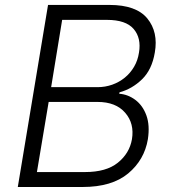

<svg xmlns="http://www.w3.org/2000/svg" viewBox="-20 -747 687 767"><path d="M171.9 -727.3H417.3Q524.1 -727.3 568.5 -673.3Q612.9 -619 598.4 -536.9Q587 -468.8 547.6 -430.4Q507.8 -391.7 457.4 -378.2L456.3 -372.5Q491.1 -370 520.6 -348Q550.4 -325.6 564.8 -286Q579.2 -246.4 570.7 -190.7Q556.8 -108.3 492.2 -54.3Q427.2 0 310 0H51.1ZM320 -59.7Q404.5 -59.7 450.6 -96.9Q497.2 -134.2 507.1 -190.7Q517.4 -253.6 480.1 -296.5Q442.8 -339.8 369.7 -339.8H174.4L127.5 -59.7ZM184.3 -398.8H369.3Q400.2 -398.8 428.3 -408.7Q456.3 -418.7 478.5 -436.8Q500.7 -454.9 515.6 -480.3Q530.5 -505.7 535.2 -536.9Q545.1 -594.8 513.8 -631.4Q482.6 -667.6 407.3 -667.6H228.3Z"/></svg>

Font: Inter P Light
Style: Italic
Weight: 300
Italic angle: 9.39999°
Designer: Rasmus Andersson
Foundry: rsms
Version: Version 3.018;git-588b23468